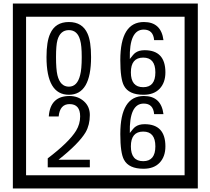

<svg xmlns="http://www.w3.org/2000/svg" viewBox="-20 -980 1195 1090"><path d="M1103 90H53V-960H1103ZM1028 15V-885H128V15ZM497 -656Q497 -442 371 -442Q244 -442 244 -656Q244 -744 265 -789Q294 -855 371 -855Q448 -855 477 -789Q497 -745 497 -656ZM444 -656Q444 -723 435 -752Q420 -809 371 -809Q322 -809 306 -752Q298 -723 298 -656Q298 -587 306 -553Q322 -488 371 -488Q419 -488 435 -554Q444 -587 444 -656ZM919 -569Q919 -511 886.5 -476.5Q854 -442 795 -442Q711 -442 684 -493Q663 -531 663 -639Q663 -855 797 -855Q895 -855 908 -752H855Q850 -812 796 -812Q713 -812 717 -645Q738 -673 748 -680Q768 -695 801 -695Q919 -695 919 -569ZM862 -569Q862 -653 793 -653Q723 -653 723 -569Q723 -485 793 -485Q862 -485 862 -569ZM490 -30H251V-81Q372 -173 412 -238Q435 -276 435 -319Q435 -389 375 -389Q320 -389 313 -319H257Q265 -435 375 -435Q423 -435 456.5 -405Q490 -375 490 -327Q490 -271 466 -229Q428 -165 312 -73H490ZM919 -149Q919 -91 886.5 -56.5Q854 -22 795 -22Q711 -22 684 -73Q663 -111 663 -219Q663 -435 797 -435Q895 -435 908 -332H855Q850 -392 796 -392Q713 -392 717 -225Q738 -253 748 -260Q768 -275 801 -275Q919 -275 919 -149ZM862 -149Q862 -233 793 -233Q723 -233 723 -149Q723 -65 793 -65Q862 -65 862 -149Z"/></svg>

Font: Unicode BMP Fallback SIL
Style: Regular
Weight: 400
Foundry: NRSI, SIL International
Version: Version 5.1 Based on Unicode 5.1